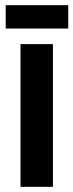

<svg xmlns="http://www.w3.org/2000/svg" viewBox="-20 -720 283 740"><path d="M59 0V-550H184V0ZM2 -700H243V-610H2Z"/></svg>

Font: Mohave Light
Style: Regular
Weight: 300
Designer: Gumpita Rahayu
Foundry: Tokotype
Version: Version 2.003